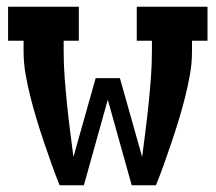

<svg xmlns="http://www.w3.org/2000/svg" viewBox="-20 -550 640 570"><path d="M157 0Q144 -32 132.5 -64.5Q121 -97 110 -129.5Q99 -162 89 -195Q79 -228 70.5 -261.5Q62 -295 56 -329Q50 -363 50 -398V-429H4V-530H214V-429H169V-398Q169 -358 172 -319Q175 -280 179 -240.5Q183 -201 188 -162Q193 -123 198 -84L264 -318H336L402 -84Q407 -123 412 -162Q417 -201 421 -240.5Q425 -280 428 -319Q431 -358 431 -398V-429H386V-530H596V-429H550V-398Q550 -363 544 -329Q538 -295 529.5 -261.5Q521 -228 511 -195Q501 -162 490 -129.5Q479 -97 467.5 -64.5Q456 -32 443 0H371L300 -254L229 0Z"/></svg>

Font: Iosevka Curly Slab Extended
Style: Bold
Weight: 700
Width: 7
Monospace: yes
Designer: Belleve Invis
Foundry: Belleve Invis
Version: Version 11.1.0; ttfautohint (v1.8.3)